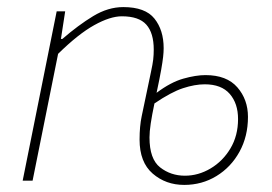

<svg xmlns="http://www.w3.org/2000/svg" viewBox="-20 -510 768 542"><path d="M500 12Q448 12 411 -20Q374 -52 374 -116Q374 -135 375.5 -151.5Q377 -168 380 -182L406 -306Q411 -329 412.5 -342Q414 -355 414 -370Q414 -417 393 -440.5Q372 -464 324 -464Q291 -464 246 -439Q201 -414 144 -358L72 0H44L140 -478H164L152 -400H156Q201 -439 243 -464.5Q285 -490 328 -490Q390 -490 416 -457.5Q442 -425 442 -374Q442 -363 440.5 -349.5Q439 -336 435 -313Q431 -290 422 -248Q462 -278 497.5 -288Q533 -298 560 -298Q620 -298 650 -263.5Q680 -229 680 -180Q680 -125 656 -81.5Q632 -38 591 -13Q550 12 500 12ZM502 -14Q540 -14 574.5 -34.5Q609 -55 630.5 -91Q652 -127 652 -174Q652 -218 628.5 -245Q605 -272 558 -272Q530 -272 496.5 -261Q463 -250 416 -218Q409 -185 405.5 -161.5Q402 -138 402 -122Q402 -61 432 -37.5Q462 -14 502 -14Z"/></svg>

Font: Source Sans 3 ExtraLight
Style: Italic
Weight: 250
Italic angle: -11°
Designer: Paul D. Hunt
Foundry: Adobe
Version: Version 3.046;hotconv 1.0.118;makeotfexe 2.5.65603